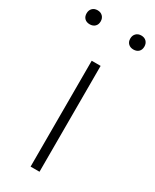

<svg xmlns="http://www.w3.org/2000/svg" viewBox="-230 -798 684 849"><g transform="rotate(30 111.5 -373.5)"><path d="M89 0V-540.5H134.5V0ZM223.5 -675.5Q207.5 -675.5 197.5 -685Q187.5 -694.5 187.5 -711Q187.5 -727 197.5 -737Q207.5 -747 223.5 -747Q240 -747 249.8 -737Q259.5 -727 259.5 -711Q259.5 -694.5 249.8 -685Q240 -675.5 223.5 -675.5ZM0.5 -675.5Q-16 -675.5 -25.8 -685Q-35.5 -694.5 -35.5 -711Q-35.5 -727 -25.8 -737Q-16 -747 0.5 -747Q16.5 -747 26.5 -737Q36.5 -727 36.5 -711Q36.5 -694.5 26.5 -685Q16.5 -675.5 0.5 -675.5Z"/></g></svg>

Font: Encode Sans SmExp XLt
Style: Regular
Weight: 200
Width: 6
Designer: Multiple Designers
Foundry: Impallari Type
Version: Version 3.002; ttfautohint (v1.8.3) -l 8 -r 50 -G 200 -x 14 